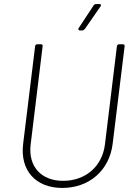

<svg xmlns="http://www.w3.org/2000/svg" viewBox="-20 -918 679 946"><path d="M374 -768H385C390 -768 394 -771 398 -775L475 -886C480 -893 478 -898 470 -898H454C449 -898 444 -896 441 -891L368 -780C364 -773 366 -768 374 -768ZM287 8C420 8 519 -79 535 -209L594 -690C595 -696 591 -700 585 -700H567C561 -700 557 -696 556 -690L497 -206C484 -99 402 -27 291 -27C182 -27 118 -99 131 -206L190 -690C191 -696 188 -700 182 -700H164C158 -700 153 -696 153 -690L94 -209C78 -79 155 8 287 8Z"/></svg>

Font: Barlow ExtraLight
Style: Italic
Weight: 275
Italic angle: -7°
Designer: Jeremy Tribby
Foundry: Tribby Type
Version: Version 1.422;hotconv 1.0.109;makeotfexe 2.5.65596